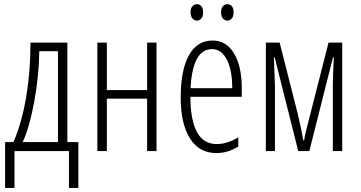

<svg xmlns="http://www.w3.org/2000/svg" viewBox="-20 -738 1763 938"><path d="M362.8 180.2H316.9V0H50.8V180.2H4.9V-43.9H45.9Q86.4 -138.2 107.9 -264.2Q128.9 -388.2 128.9 -529.8H309.1V-43.9H362.8ZM263.2 -43.9V-487.8H171.9Q170.4 -367.7 147.5 -242.2Q124 -115.2 90.8 -43.9Z M502 -529.8V-297.9H698.7V-529.8H744.6V0H698.7V-255.9H502V0H455.6V-529.8Z M1060.1 -678.2Q1060.1 -698.7 1069.8 -708.5Q1079.1 -717.8 1090.3 -717.8Q1102.5 -717.8 1111.8 -708.5Q1121.1 -699.2 1121.1 -678.2Q1121.1 -656.2 1111.8 -647Q1102.1 -637.2 1090.3 -637.2Q1079.6 -637.2 1069.8 -647Q1060.1 -656.7 1060.1 -678.2ZM911.1 -678.2Q911.1 -698.7 920.9 -708.5Q930.2 -717.8 942.4 -717.8Q953.6 -717.8 962.9 -708.5Q972.2 -699.2 972.2 -678.2Q972.2 -656.2 962.9 -647Q953.1 -637.2 942.4 -637.2Q930.7 -637.2 920.9 -647Q911.1 -656.7 911.1 -678.2ZM1016.1 -498Q920.4 -498 911.1 -307.1H1114.7Q1114.7 -394.5 1088.4 -446.3Q1062 -498 1016.1 -498ZM1037.1 9.8Q953.1 9.8 908.2 -61.5Q862.8 -133.3 862.8 -261.2Q862.8 -396.5 903.3 -468.8Q943.4 -540 1019 -540Q1085.4 -540 1123 -477.5Q1161.1 -414.6 1161.1 -308.1V-265.1H910.2Q910.6 -150.4 942.9 -91.8Q974.1 -34.2 1039.1 -34.2Q1089.4 -34.2 1144 -66.9V-22Q1093.3 9.8 1037.1 9.8Z M1437 0 1321.8 -458H1317.9Q1323.2 -339.8 1323.2 -321.8V0H1278.8V-529.8H1346.2L1434.1 -184.1Q1452.6 -106.9 1461.9 -51.8H1465.8Q1467.3 -64.9 1474.6 -96.7Q1484.9 -139.6 1585 -529.8H1651.9V0H1606V-318.8Q1606 -360.4 1610.8 -458H1606.9L1491.2 0Z"/></svg>

Font: Germano
Style: Regular
Weight: 300
Width: 3
Foundry: Ascender Corporation
Version: Version 1.10; ttfautohint (v1.5)